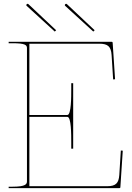

<svg xmlns="http://www.w3.org/2000/svg" viewBox="-20 -977 685 997"><path d="M271.5 -820 127.5 -955.5C124.5 -958.5 120.5 -957 119 -955.5C117.5 -954 115 -950 118 -947L264.5 -813ZM471.5 -820 327.5 -955.5C324.5 -958.5 320.5 -957 319 -955.5C317.5 -954 315 -950 318 -947L464.5 -813ZM25 -760V-752.5H45C111 -752.5 120 -743 120 -727.5V-35.5C120 -21 113.5 -7.5 45 -7.5H25V0H600C601.5 0 605 -1 605 -4.5L617.5 -194.5L607.5 -195.5L599.5 -68.5C596.5 -26 581.5 -10 536 -10H132.5V-370H330C350 -370 350 -279 350 -235V-205H360V-545H350V-515C350 -474 350 -380 330 -380H132.5V-750H496C540 -750 556.5 -735.5 559.5 -691.5L567.5 -564.5L577.5 -565.5L565 -755.5C565 -757 563.5 -760 560 -760Z"/></svg>

Font: Znikomit
Style: Regular
Weight: 100
Designer: gluk
Foundry: gluk
Version: Version 0.55